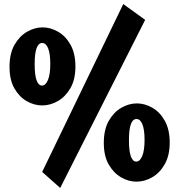

<svg xmlns="http://www.w3.org/2000/svg" viewBox="-20 -889 884 947"><path d="M188 -369Q149 -369 112 -390Q75 -411 51 -453Q27 -495 27 -559Q27 -625 51.5 -668Q76 -711 113.5 -732.5Q151 -754 190 -754Q229 -754 266.5 -732.5Q304 -711 328 -668Q352 -625 352 -561Q352 -497 327.5 -454.5Q303 -412 265.5 -390.5Q228 -369 188 -369ZM187 -467Q205 -467 216.5 -494.5Q228 -522 228 -574Q228 -624 217.5 -650.5Q207 -677 188 -677Q170 -677 160.5 -651.5Q151 -626 151 -573Q151 -518 160.5 -492.5Q170 -467 187 -467ZM277 38 188 -41 588 -869 696 -791ZM653 7Q614 7 577 -14.5Q540 -36 516 -78Q492 -120 492 -184Q492 -250 516.5 -293Q541 -336 578.5 -357.5Q616 -379 655 -379Q694 -379 731.5 -357.5Q769 -336 793 -293Q817 -250 817 -186Q817 -122 792.5 -79Q768 -36 730.5 -14.5Q693 7 653 7ZM652 -92Q670 -92 681.5 -119.5Q693 -147 693 -199Q693 -249 682.5 -275.5Q672 -302 653 -302Q616 -302 616 -198Q616 -143 625.5 -117.5Q635 -92 652 -92Z"/></svg>

Font: Marhey Light
Style: Bold
Weight: 700
Version: Version 1.000